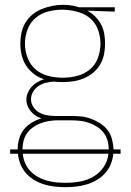

<svg xmlns="http://www.w3.org/2000/svg" viewBox="-20 -550 540 793"><path d="M250 223Q250 223 250 223Q250 223 250 223Q228 223 205.5 220.5Q183 218 162 211.5Q141 205 121.5 193.5Q102 182 87.5 165.5Q73 149 64.5 128Q56 107 54 85H22V67H53Q53 45 59 23.5Q65 2 78.5 -15Q92 -32 111 -43.5Q130 -55 151 -61Q138 -65 127 -72.5Q116 -80 107.5 -90Q99 -100 94 -112.5Q89 -125 89 -139Q89 -153 95 -167Q101 -181 111 -192Q121 -203 134 -210.5Q147 -218 162 -223Q139 -230 120 -244.5Q101 -259 88 -279Q75 -299 69.5 -322.5Q64 -346 64 -370Q64 -392 68.5 -414Q73 -436 84.5 -455.5Q96 -475 113.5 -489.5Q131 -504 152 -512.5Q173 -521 195 -525.5Q217 -530 239 -530Q254 -530 268 -528.5Q282 -527 296 -523L306 -520H454V-502L340 -506Q358 -497 373 -482Q388 -467 397.5 -449Q407 -431 410.5 -410.5Q414 -390 414 -370Q414 -347 409.5 -325Q405 -303 393.5 -283.5Q382 -264 364.5 -249.5Q347 -235 326.5 -226.5Q306 -218 284 -214.5Q262 -211 239 -211Q230 -211 220.5 -211.5Q211 -212 202 -213Q185 -212 169 -208Q153 -204 139.5 -195Q126 -186 117 -171.5Q108 -157 108 -140Q108 -123 118 -108Q128 -93 142.5 -85Q157 -77 174.5 -74Q192 -71 209 -71Q211 -71 213 -71Q215 -71 217 -71Q219 -71 221.5 -71Q224 -71 227 -71H273Q294 -71 315 -69Q336 -67 356 -59.5Q376 -52 394 -40.5Q412 -29 424.5 -12.5Q437 4 442.5 25Q448 46 449 67H478V85H448Q446 107 437.5 128Q429 149 414 165.5Q399 182 379.5 193.5Q360 205 338.5 211.5Q317 218 295 220.5Q273 223 250 223ZM239 -229Q269 -229 298.5 -236.5Q328 -244 351 -263Q374 -282 384.5 -311Q395 -340 395 -370Q395 -397 386 -424Q377 -451 357 -470Q337 -489 310.5 -498Q284 -507 256 -509L239 -510Q239 -510 238.5 -510Q238 -510 237 -510Q208 -510 178.5 -502.5Q149 -495 126.5 -475.5Q104 -456 93.5 -427.5Q83 -399 83 -370Q83 -340 94 -311Q105 -282 127.5 -263Q150 -244 179.5 -236.5Q209 -229 239 -229ZM73 67H429Q429 48 424 30Q419 12 407.5 -2.5Q396 -17 380 -27Q364 -37 346.5 -43Q329 -49 310.5 -51Q292 -53 273 -53H227Q223 -53 219 -53Q215 -53 210 -53Q193 -52 176.5 -49Q160 -46 144 -39.5Q128 -33 114 -22.5Q100 -12 90.5 2Q81 16 77 33Q73 50 73 67ZM250 205Q280 205 309.5 200Q339 195 365 180Q391 165 408 140Q425 115 428 85H74Q76 105 83.5 123Q91 141 104.5 155.5Q118 170 135.5 180Q153 190 172 195.5Q191 201 210.5 203Q230 205 250 205Q250 205 250 205Q250 205 250 205Z"/></svg>

Font: Zed Mono Thin
Style: Regular
Weight: 100
Monospace: yes
Designer: Belleve Invis
Foundry: Belleve Invis
Version: Version 1.0.0; ttfautohint (v1.8.4)